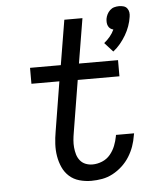

<svg xmlns="http://www.w3.org/2000/svg" viewBox="-55 -821 709 876"><g transform="rotate(-5 300.0 -383.5)"><path d="M479 -571 441 -613Q456 -625 468 -639.5Q480 -654 488 -671Q480 -673 474 -677.5Q468 -682 464.5 -689.5Q461 -697 460.5 -705Q460 -713 461 -722Q463 -733 468 -743Q473 -753 481.5 -761Q490 -769 501 -772Q512 -775 523 -775Q534 -775 544 -772Q554 -769 560 -761Q566 -753 567.5 -743Q569 -733 567 -722Q564 -701 556.5 -680Q549 -659 537.5 -639.5Q526 -620 511.5 -602.5Q497 -585 479 -571ZM328 8Q300 8 273.5 0.5Q247 -7 227.5 -24.5Q208 -42 197 -66.5Q186 -91 181.5 -118Q177 -145 178.5 -173.5Q180 -202 185 -230L222 -457H94V-530H235L269 -735H352L318 -530H497V-456H306L267 -218Q264 -201 262.5 -184Q261 -167 262.5 -150.5Q264 -134 268.5 -118.5Q273 -103 283 -90.5Q293 -78 308 -72Q323 -66 340 -66Q362 -66 384 -75Q406 -84 421 -102Q436 -120 444.5 -141.5Q453 -163 457 -185Q457 -186 457.5 -188Q458 -190 458 -191H541Q540 -189 540 -186.5Q540 -184 539 -182Q535 -156 526.5 -132Q518 -108 504 -85.5Q490 -63 470 -44.5Q450 -26 426.5 -13.5Q403 -1 378 3.5Q353 8 328 8Z"/></g></svg>

Font: Iosevka Curly Extended Oblique
Style: Regular
Weight: 400
Width: 7
Italic angle: -9°
Monospace: yes
Designer: Belleve Invis
Foundry: Belleve Invis
Version: Version 11.1.0; ttfautohint (v1.8.3)